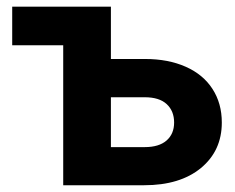

<svg xmlns="http://www.w3.org/2000/svg" viewBox="-20 -548 696 568"><path d="M308.1 -260.3V-112.8H408.2Q450.2 -112.8 472.7 -132.3Q495.1 -151.9 495.1 -185.5Q495.1 -219.7 473.1 -240Q451.2 -260.3 408.2 -260.3ZM16.1 -528.3H308.1V-373.5H409.2Q477.5 -373.5 529.3 -350.6Q581.1 -327.6 608.6 -284.9Q636.2 -242.2 636.2 -185.5Q636.2 -102.1 574.5 -51Q512.7 0 406.2 0H167V-414.1H16.1Z"/></svg>

Font: MAUL Bold
Style: Bold
Weight: 700
Designer: MAUL
Version: Version 1.0; 2020; ttfautohint (v1.8.3)